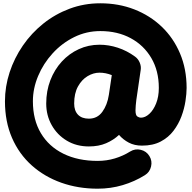

<svg xmlns="http://www.w3.org/2000/svg" viewBox="-20 -804 1151 1154"><path d="M877.9 133.8Q896 163.1 887.9 197Q879.9 231 850.6 249Q788.6 287.6 717 308.8Q645.5 330.1 566.9 330.1Q449.7 330.1 348.4 294.2Q247.1 258.3 170.9 190.2Q94.7 122.1 52.2 24.7Q9.8 -72.8 9.8 -195.3Q9.8 -283.7 37.8 -369.4Q65.9 -455.1 117.4 -530Q168.9 -605 240.2 -662.1Q311.5 -719.2 398.4 -751.7Q485.4 -784.2 583 -784.2Q692.9 -784.2 787.1 -747.6Q881.3 -710.9 951.9 -643.6Q1022.5 -576.2 1062 -482.7Q1101.6 -389.2 1101.6 -275.4Q1101.6 -241.7 1094.7 -196.5Q1087.9 -151.4 1070.6 -104.7Q1053.2 -58.1 1022.9 -18.1Q992.7 22 946 46.6Q899.4 71.3 833 71.3Q788.1 71.3 753.9 53.2Q719.7 35.2 695.3 6.8Q662.6 37.6 617.9 56.9Q573.2 76.2 514.2 76.2Q439.5 76.2 381.6 41.5Q323.7 6.8 290.8 -51.8Q257.8 -110.4 257.8 -181.6Q257.8 -257.3 282.7 -321.8Q307.6 -386.2 351.6 -434.1Q395.5 -481.9 453.6 -508.5Q511.7 -535.2 578.1 -535.2Q633.3 -535.2 688 -517.3Q742.7 -499.5 791.5 -463.9Q810.5 -450.2 819.8 -427.7Q829.1 -405.3 825.7 -383.8L800.3 -209.5Q799.8 -206.1 799.3 -202.6Q797.4 -187.5 795.9 -170.2Q794.4 -152.8 794.4 -141.1Q794.4 -111.3 805.4 -104Q816.4 -96.7 826.7 -96.7Q852.5 -96.7 877.4 -119.4Q902.3 -142.1 918.5 -182.6Q934.6 -223.1 934.6 -275.4Q934.6 -378.4 889.6 -455.1Q844.7 -531.7 765.6 -574.5Q686.5 -617.2 583 -617.2Q499 -617.2 425.5 -580.8Q352.1 -544.4 296.4 -483.4Q240.7 -422.4 209.2 -347.4Q177.7 -272.5 177.7 -195.3Q177.7 -84 225.6 -3.7Q273.4 76.7 361.1 119.9Q448.7 163.1 566.9 163.1Q620.6 163.1 670.2 148.2Q719.7 133.3 762.7 106.4Q792 88.4 825.9 96.4Q859.9 104.5 877.9 133.8ZM651.9 -352.5Q615.2 -367.2 578.1 -367.2Q541.5 -367.2 506.6 -346.4Q471.7 -325.7 448.7 -284.4Q425.8 -243.2 425.8 -181.6Q425.8 -138.7 448.7 -114.7Q471.7 -90.8 514.2 -90.8Q565.4 -90.8 595.2 -132.1Q625 -173.3 634.3 -233.9Z"/></svg>

Font: Mikhak-DS1-FD Black
Style: Regular
Weight: 900
Designer: Amin Abedi
Version: Version 3.2